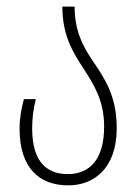

<svg xmlns="http://www.w3.org/2000/svg" viewBox="-20 -549 416 579"><path d="M186 10C259 10 332 -37 332 -163C332 -263 293 -316 256 -371C228 -413 205 -459 205 -529H168C168 -442 200 -391 232 -342C263 -294 294 -246 294 -167C294 -68 250 -24 185 -24C127 -24 77 -54 77 -162C77 -195 81 -222 88 -250H52C44 -220 39 -192 39 -161C39 -42 99 10 186 10Z"/></svg>

Font: Noto Sans Georgian ExtraCondensed ExtraLight
Style: Regular
Weight: 200
Width: 2
Designer: Monotype Design Team, Akaki Razmadze
Foundry: Google LLC
Version: Version 2.005